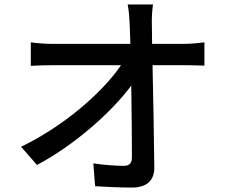

<svg xmlns="http://www.w3.org/2000/svg" viewBox="-20 -811 1040 866"><path d="M666 -613 665 -699C664 -729 666 -762 670 -791H556C562 -759 564 -726 565 -699C566 -675 567 -646 568 -613H219C187 -613 147 -616 119 -620V-514C152 -516 186 -517 221 -517H526C446 -399 274 -245 75 -149L147 -67C317 -157 486 -308 572 -425C574 -304 575 -178 575 -103C575 -76 565 -63 538 -63C503 -63 447 -67 401 -74L409 29C462 32 520 35 575 35C642 35 676 3 676 -55C675 -184 671 -369 668 -517H814C839 -517 875 -516 902 -515V-620C881 -617 838 -613 809 -613Z"/></svg>

Font: Noto Sans CJK KR Medium
Style: Regular
Weight: 500
Designer: Ryoko NISHIZUKA (kana & ideographs); Paul D. Hunt (Latin, Greek & Cyrillic); Wenlong ZHANG (bopomofo); Sandoll Communica
Foundry: Adobe Systems Incorporated
Version: Version 1.004;PS 1.004;hotconv 1.0.82;makeotf.lib2.5.63406